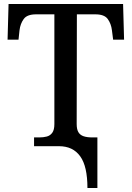

<svg xmlns="http://www.w3.org/2000/svg" viewBox="-20 -734 661 964"><path d="M419 210Q419 156 410 116Q401 76 382.5 50.5Q364 25 337.5 12.5Q311 0 276 0H151V-44H177Q198 -44 215 -48.5Q232 -53 242.5 -67.5Q253 -82 253 -111V-662H161Q116 -662 99 -638.5Q82 -615 78 -582L73 -535H18L23 -714H598L603 -535H548L542 -582Q538 -615 521 -638.5Q504 -662 459 -662H366L365 -111Q365 -85 373.5 -70.5Q382 -56 399.5 -50Q417 -44 444 -44H469V210Z"/></svg>

Font: ET Text
Style: Regular
Weight: 470
Designer: Monotype Design Team
Foundry: Monotype Imaging Inc.
Version: Version 2.009